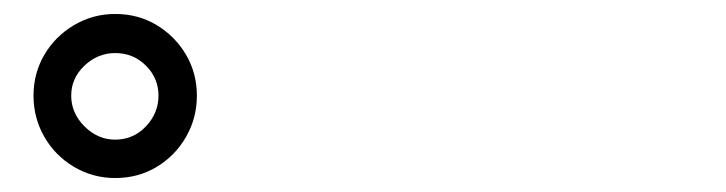

<svg xmlns="http://www.w3.org/2000/svg" viewBox="-20 -845 1040 275"><path d="M28 -708Q28 -740 43.5 -766.5Q59 -793 86 -809Q113 -825 145 -825Q178 -825 204.5 -809Q231 -793 246.5 -766.5Q262 -740 262 -708Q262 -676 246.5 -649Q231 -622 204.5 -606Q178 -590 145 -590Q113 -590 86 -606Q59 -622 43.5 -649Q28 -676 28 -708ZM82 -708Q82 -683 101 -664Q120 -645 145 -645Q171 -645 189 -664Q207 -683 207 -708Q207 -733 189 -751Q171 -769 145 -769Q120 -769 101 -751Q82 -733 82 -708Z"/></svg>

Font: Chiron GoRound TC SB
Style: Regular
Weight: 500
Designer: Ryoko NISHIZUKA 西塚涼子 (kana, bopomofo & ideographs); Paul D. Hunt (Latin, Greek & Cyrillic); Sandoll Communications 산돌커뮤니
Foundry: Adobe
Version: Version 1.000;hotconv 1.1.1;makeotfexe 2.6.0